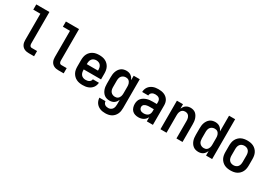

<svg xmlns="http://www.w3.org/2000/svg" viewBox="27 -1803 4346 3088"><g transform="rotate(30 2200.0 -259.0)"><path d="M473 0H374Q353 0 332.5 -3.5Q312 -7 293 -16Q274 -25 259 -40Q244 -55 235 -74Q226 -93 222.5 -113.5Q219 -134 219 -155V-643H87V-740H331V-155Q331 -145 333 -134.5Q335 -124 340 -115.5Q345 -107 354.5 -102Q364 -97 374 -97H473Z M1023 0H924Q903 0 882.5 -3.5Q862 -7 843 -16Q824 -25 809 -40Q794 -55 785 -74Q776 -93 772.5 -113.5Q769 -134 769 -155V-643H637V-740H881V-155Q881 -145 883 -134.5Q885 -124 890 -115.5Q895 -107 904.5 -102Q914 -97 924 -97H1023Z M1377 12Q1348 12 1319 7Q1290 2 1263.5 -11Q1237 -24 1216 -45Q1195 -66 1181.5 -92Q1168 -118 1163 -147Q1158 -176 1158 -205V-325Q1158 -354 1163 -383Q1168 -412 1181 -438Q1194 -464 1215 -485Q1236 -506 1262 -519Q1288 -532 1317 -537Q1346 -542 1375 -542Q1404 -542 1433 -537Q1462 -532 1488 -519Q1514 -506 1535 -485Q1556 -464 1569 -438Q1582 -412 1587 -383Q1592 -354 1592 -325V-216H1271V-205Q1271 -182 1276.5 -159.5Q1282 -137 1296.5 -119.5Q1311 -102 1332.5 -93.5Q1354 -85 1377 -85Q1394 -85 1410.5 -88Q1427 -91 1441.5 -99Q1456 -107 1466 -121Q1476 -135 1477 -152H1590Q1588 -127 1579.5 -103Q1571 -79 1556 -59.5Q1541 -40 1520 -25.5Q1499 -11 1475.5 -2.5Q1452 6 1427 9Q1402 12 1377 12ZM1271 -314H1479V-325Q1479 -348 1474 -370Q1469 -392 1455 -410Q1441 -428 1419.5 -436.5Q1398 -445 1375 -445Q1352 -445 1330.5 -436.5Q1309 -428 1295 -410Q1281 -392 1276 -370Q1271 -348 1271 -325Z M1921 222Q1896 222 1871 218.5Q1846 215 1823 205.5Q1800 196 1780 180.5Q1760 165 1746 144.5Q1732 124 1724.5 99.5Q1717 75 1716 51H1829Q1830 67 1837.5 82.5Q1845 98 1858 107.5Q1871 117 1887.5 121Q1904 125 1921 125Q1942 125 1962.5 115.5Q1983 106 1995.5 88Q2008 70 2012.5 48.5Q2017 27 2017 5V-82Q2008 -62 1994.5 -43.5Q1981 -25 1962.5 -12Q1944 1 1922 6.5Q1900 12 1878 12Q1852 12 1826.5 5Q1801 -2 1780.5 -18Q1760 -34 1745.5 -56Q1731 -78 1722.5 -102.5Q1714 -127 1711 -153Q1708 -179 1708 -205V-325Q1708 -351 1711 -377Q1714 -403 1722.5 -427.5Q1731 -452 1745.5 -474Q1760 -496 1780.5 -512Q1801 -528 1826.5 -535Q1852 -542 1878 -542Q1900 -542 1922 -536.5Q1944 -531 1962.5 -518Q1981 -505 1994.5 -486.5Q2008 -468 2017 -448V-530H2130V5Q2130 34 2125.5 62Q2121 90 2108.5 116Q2096 142 2076 163.5Q2056 185 2031 198Q2006 211 1977.5 216.5Q1949 222 1921 222ZM1924 -85Q1938 -85 1952 -88.5Q1966 -92 1977.5 -101Q1989 -110 1997 -122.5Q2005 -135 2009.5 -148.5Q2014 -162 2015.5 -176.5Q2017 -191 2017 -205V-325Q2017 -339 2015.5 -353.5Q2014 -368 2009.5 -381.5Q2005 -395 1997 -407.5Q1989 -420 1977.5 -429Q1966 -438 1952 -441.5Q1938 -445 1924 -445Q1901 -445 1880 -436Q1859 -427 1845 -409.5Q1831 -392 1826 -369.5Q1821 -347 1821 -325V-205Q1821 -183 1826 -160.5Q1831 -138 1845 -120.5Q1859 -103 1880 -94Q1901 -85 1924 -85Z M2413 12Q2381 12 2350.5 2.5Q2320 -7 2298.5 -29.5Q2277 -52 2267.5 -83Q2258 -114 2258 -145Q2258 -173 2265.5 -200.5Q2273 -228 2291 -249.5Q2309 -271 2333.5 -285.5Q2358 -300 2385 -308.5Q2412 -317 2439.5 -319.5Q2467 -322 2495 -322H2567V-362Q2567 -380 2560.5 -397Q2554 -414 2540 -425Q2526 -436 2508 -440.5Q2490 -445 2472 -445Q2456 -445 2439.5 -441.5Q2423 -438 2409 -428.5Q2395 -419 2387 -404Q2379 -389 2379 -372H2266Q2266 -398 2273.5 -422Q2281 -446 2295.5 -466.5Q2310 -487 2330.5 -502Q2351 -517 2374 -526Q2397 -535 2422 -538.5Q2447 -542 2472 -542Q2499 -542 2524.5 -538.5Q2550 -535 2574.5 -525.5Q2599 -516 2619.5 -499.5Q2640 -483 2654 -461Q2668 -439 2674 -413.5Q2680 -388 2680 -362V0H2567V-78Q2557 -57 2541 -39Q2525 -21 2504 -9.5Q2483 2 2459.5 7Q2436 12 2413 12ZM2458 -85Q2479 -85 2499.5 -90.5Q2520 -96 2536 -109.5Q2552 -123 2559.5 -143.5Q2567 -164 2567 -184V-225H2495Q2482 -225 2469 -224.5Q2456 -224 2443 -221.5Q2430 -219 2417 -214.5Q2404 -210 2393.5 -202Q2383 -194 2377 -182Q2371 -170 2371 -156Q2371 -140 2378 -125.5Q2385 -111 2397.5 -101.5Q2410 -92 2426 -88.5Q2442 -85 2458 -85Z M2820 0V-530H2933V-448Q2942 -468 2955 -486.5Q2968 -505 2986.5 -518Q3005 -531 3027 -536.5Q3049 -542 3071 -542Q3096 -542 3121 -534.5Q3146 -527 3165 -510.5Q3184 -494 3197 -471.5Q3210 -449 3217.5 -425Q3225 -401 3227.5 -375.5Q3230 -350 3230 -325V0H3117V-325Q3117 -339 3115.5 -353.5Q3114 -368 3109.5 -381.5Q3105 -395 3097.5 -407Q3090 -419 3078.5 -428Q3067 -437 3053 -441Q3039 -445 3025 -445Q3011 -445 2997 -441Q2983 -437 2971.5 -428Q2960 -419 2952.5 -407Q2945 -395 2940.5 -381.5Q2936 -368 2934.5 -353.5Q2933 -339 2933 -325V0Z M3528 12Q3502 12 3476.5 5Q3451 -2 3430.5 -18Q3410 -34 3395.5 -56Q3381 -78 3372.5 -102.5Q3364 -127 3361 -153Q3358 -179 3358 -205V-325Q3358 -351 3361 -377Q3364 -403 3372.5 -427.5Q3381 -452 3395.5 -474Q3410 -496 3430.5 -512Q3451 -528 3476.5 -535Q3502 -542 3528 -542Q3550 -542 3572 -536.5Q3594 -531 3612.5 -518Q3631 -505 3644.5 -486.5Q3658 -468 3667 -448V-740H3780V0H3667V-82Q3658 -62 3644.5 -43.5Q3631 -25 3612.5 -12Q3594 1 3572 6.5Q3550 12 3528 12ZM3574 -85Q3588 -85 3602 -88.5Q3616 -92 3627.5 -101Q3639 -110 3647 -122.5Q3655 -135 3659.5 -148.5Q3664 -162 3665.5 -176.5Q3667 -191 3667 -205V-325Q3667 -339 3665.5 -353.5Q3664 -368 3659.5 -381.5Q3655 -395 3647 -407.5Q3639 -420 3627.5 -429Q3616 -438 3602 -441.5Q3588 -445 3574 -445Q3551 -445 3530 -436Q3509 -427 3495 -409.5Q3481 -392 3476 -369.5Q3471 -347 3471 -325V-205Q3471 -183 3476 -160.5Q3481 -138 3495 -120.5Q3509 -103 3530 -94Q3551 -85 3574 -85Z M4125 12Q4096 12 4067 7Q4038 2 4012 -11Q3986 -24 3965 -45Q3944 -66 3931 -92Q3918 -118 3913 -147Q3908 -176 3908 -205V-325Q3908 -354 3913 -383Q3918 -412 3931 -438Q3944 -464 3965 -485Q3986 -506 4012 -519Q4038 -532 4067 -537Q4096 -542 4125 -542Q4154 -542 4183 -537Q4212 -532 4238 -519Q4264 -506 4285 -485Q4306 -464 4319 -438Q4332 -412 4337 -383Q4342 -354 4342 -325V-205Q4342 -176 4337 -147Q4332 -118 4319 -92Q4306 -66 4285 -45Q4264 -24 4238 -11Q4212 2 4183 7Q4154 12 4125 12ZM4125 -85Q4148 -85 4169.5 -93.5Q4191 -102 4205 -120Q4219 -138 4224 -160Q4229 -182 4229 -205V-325Q4229 -348 4224 -370Q4219 -392 4205 -410Q4191 -428 4169.5 -436.5Q4148 -445 4125 -445Q4102 -445 4080.5 -436.5Q4059 -428 4045 -410Q4031 -392 4026 -370Q4021 -348 4021 -325V-205Q4021 -182 4026 -160Q4031 -138 4045 -120Q4059 -102 4080.5 -93.5Q4102 -85 4125 -85Z"/></g></svg>

Font: Lode
Style: Bold
Weight: 700
Monospace: yes
Designer: Belleve Invis
Foundry: Belleve Invis
Version: Version 29.2.0; ttfautohint (v1.8.3)